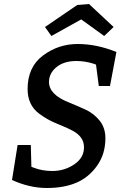

<svg xmlns="http://www.w3.org/2000/svg" viewBox="-20 -930 632 960"><path d="M137 -96 150 -91Q192 -75 242 -75Q302 -75 351 -108Q400 -141 400 -193.5Q400 -246 344 -276Q319 -290 267.5 -310.5Q216 -331 174 -363Q118 -406 118 -485Q118 -595 195 -652.5Q272 -710 368 -710Q464 -710 562 -670L530 -500H474L460 -607L446 -612Q404 -625 362 -625Q300 -625 262.5 -594.5Q225 -564 225 -520Q225 -457 324 -418Q366 -401 407.5 -382Q449 -363 478 -327Q507 -291 507 -239Q507 -160 465.5 -101.5Q424 -43 362 -16.5Q300 10 214 10Q128 10 40 -30L68 -205H134ZM501 -750 386 -833 237 -750 205 -795 366 -905 425 -910 548 -795Z"/></svg>

Font: Bitter
Style: Italic
Weight: 400
Italic angle: -9°
Designer: Sol Matas
Foundry: Sol Matas
Version: Version 1.001